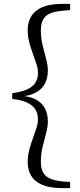

<svg xmlns="http://www.w3.org/2000/svg" viewBox="-20 -798 414 991"><path d="M43 -287V-317Q93 -324 122 -337.5Q151 -351 163.5 -372.5Q176 -394 176 -421Q176 -443 168 -468Q160 -493 149.5 -521Q139 -549 131 -579.5Q123 -610 123 -642Q123 -708 167.5 -743Q212 -778 302 -778H342V-746L307 -743Q241 -738 216 -714.5Q191 -691 191 -641Q191 -601 200 -564Q209 -527 218 -494Q227 -461 227 -433Q227 -397 212.5 -367.5Q198 -338 164 -320Q141 -307 106 -302Q141 -297 164 -285Q198 -267 212.5 -237.5Q227 -208 227 -172Q227 -144 218 -111Q209 -78 200 -40.5Q191 -3 191 37Q191 86 216 109.5Q241 133 307 139L342 141V173H302Q212 173 167.5 138.5Q123 104 123 38Q123 6 131 -24.5Q139 -55 149.5 -83.5Q160 -112 168 -137Q176 -162 176 -183Q176 -210 163.5 -231.5Q151 -253 122 -267.5Q93 -282 43 -287Z"/></svg>

Font: Early Summer Mincho
Style: Regular
Weight: 400
Designer: GuiWonder
Version: Version 1.002